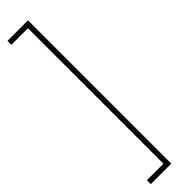

<svg xmlns="http://www.w3.org/2000/svg" viewBox="-333 -786 914 914"><g transform="rotate(-45 123.5 -329.5)"><path d="M11.2 -786.1V-812.5H149.4V152.3H11.2V126H122.6V-786.1Z"/></g></svg>

Font: Suwannaphum Thin
Style: Regular
Weight: 100
Designer: Danh Hong
Version: Version 8.002; ttfautohint (v1.8.3)